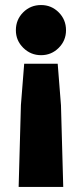

<svg xmlns="http://www.w3.org/2000/svg" viewBox="-20 -551 324 762"><path d="M231 191H54L63 -134L76 -298H209L222 -133ZM143 -531Q184 -531 213 -502Q242 -473 242 -431Q242 -390 213 -361Q184 -332 143 -332Q102 -332 72.5 -361Q43 -390 43 -431Q43 -473 72 -502Q101 -531 143 -531Z"/></svg>

Font: Gabarito ExtraBold
Style: Regular
Weight: 800
Designer: Leandro Assis / Alvaro Franca / Felipe Casaprima
Foundry: Naipe Foundry
Version: Version 1.000